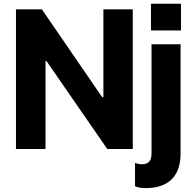

<svg xmlns="http://www.w3.org/2000/svg" viewBox="-20 -776 1021 1000"><path d="M766.3 -756.4V-617.2H922.6V-756.4ZM671.5 -727.3H518.5V-269.9H512.1L198.2 -727.3H63.2V0H217V-457.7H222.3L538.7 0H671.5ZM735.8 203.5C845.5 205.3 920.5 151.6 920.5 25.2V-545.5H769.2V22C769.2 53.3 759.9 79.5 720.2 79.5C706 79.5 691.1 76 683.2 72.4V193.9C697.4 200.3 710.9 203.1 735.8 203.5Z"/></svg>

Font: TID UI
Style: Bold
Weight: 700
Designer: The TID Project Authors
Foundry: Bakken & Bæck
Version: Version 1.001;hotconv 1.0.109;makeotfexe 2.5.65596